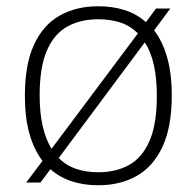

<svg xmlns="http://www.w3.org/2000/svg" viewBox="-20 -568 612 598"><path d="M460 -473.5Q486 -440 500.5 -389.5Q515 -339 515 -270.5Q515 -173 486.2 -111.2Q457.5 -49.5 406 -20.2Q354.5 9 286 9Q241.5 9 203.8 -3.2Q166 -15.5 137 -41L106 0.5H61.5L112.5 -67Q86 -101 71.8 -151.2Q57.5 -201.5 57.5 -270Q57.5 -367.5 86 -429Q114.5 -490.5 166 -519.5Q217.5 -548.5 286 -548.5Q331 -548.5 368.5 -536.5Q406 -524.5 434.5 -499L466 -541.5H510.5ZM286 -508Q230.5 -508 189.5 -485.2Q148.5 -462.5 126 -410.5Q103.5 -358.5 103.5 -271.5Q103.5 -215.5 113.2 -174.2Q123 -133 140.5 -104.5L409.5 -464Q386 -487.5 355 -497.8Q324 -508 286 -508ZM286 -31.5Q341.5 -31.5 382.5 -54.5Q423.5 -77.5 446 -129.8Q468.5 -182 468.5 -269Q468.5 -325 459 -366.5Q449.5 -408 431 -436L163 -76Q186 -52.5 217.2 -42Q248.5 -31.5 286 -31.5Z"/></svg>

Font: Encode Sans Semi Expanded ExtraLight
Style: Regular
Weight: 200
Width: 6
Designer: Multiple Designers
Foundry: Impallari Type
Version: Version 3.000; ttfautohint (v1.8.3) -l 8 -r 50 -G 200 -x 14 